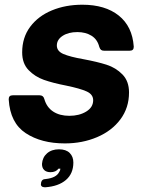

<svg xmlns="http://www.w3.org/2000/svg" viewBox="-20 -596 622 814"><path d="M17 -174V-176Q17 -192 34 -192H148Q164 -192 168 -176Q178 -141 205.5 -123Q233 -105 274 -105Q316 -105 345.5 -123Q375 -141 375 -171Q375 -196 347 -208.5Q319 -221 261 -233Q204 -244 166 -257.5Q128 -271 101 -299Q74 -327 74 -374Q74 -437 108 -482.5Q142 -528 200 -552Q258 -576 329 -576Q426 -576 483.5 -530Q541 -484 547 -399V-397Q547 -381 530 -381H421Q413 -381 408.5 -384.5Q404 -388 401 -397Q393 -429 368 -444.5Q343 -460 308 -460Q270 -460 245.5 -444Q221 -428 221 -403Q221 -379 249 -367Q277 -355 334 -345Q393 -334 432 -321.5Q471 -309 499 -280.5Q527 -252 527 -204Q527 -139 490.5 -90Q454 -41 391.5 -14.5Q329 12 255 12Q155 12 89 -31.5Q23 -75 17 -174ZM170 198Q161 198 156.5 193.5Q152 189 154 182V179Q157 163 174 163Q219 158 231 133Q236 126 236 119H228Q217 134 194 134Q177 134 167.5 125Q158 116 158 99Q160 71 179.5 54Q199 37 230 37Q260 37 275.5 52.5Q291 68 291 93Q291 140 259.5 167Q228 194 172 198Z"/></svg>

Font: Open Sauce Two ExtraBold Italic
Style: Regular
Weight: 800
Italic angle: -10°
Designer: Alfredo Marco Pradil
Foundry: Creative Sauce Fz LLC
Version: Version 1.477